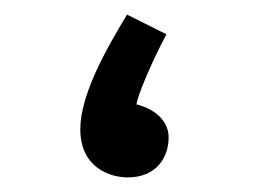

<svg xmlns="http://www.w3.org/2000/svg" viewBox="-20 -239 364 263"><path d="M155 4C193 4 211 -22 211 -51C211 -69 198 -88 167 -96C168 -107 188 -155 208 -192L154 -219C125 -171 90 -109 90 -62C90 -9 131 4 155 4Z"/></svg>

Font: Noto Sans Arabic UI XCn
Style: Regular
Weight: 400
Width: 2
Designer: Monotype Design Team, Nadine Chahine and Nizar Qandah
Foundry: Monotype Imaging Inc.
Version: Version 2.010